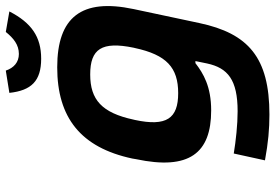

<svg xmlns="http://www.w3.org/2000/svg" viewBox="-160 -562 927 646"><g transform="rotate(-90 303.0 -238.5)"><path d="M93 -256 91 -244C53 -65 111 9 255 9C335 9 379 -17 414 -44H421L413 -5C398 65 358 98 252 98C207 98 152 92 110 85L87 190C147 201 192 205 241 205C433 205 514 134 549 -31L596 -252C633 -427 569 -509 400 -509C231 -509 130 -430 93 -256ZM223 -248 224 -252C247 -359 291 -398 376 -398C462 -398 488 -359 466 -252L465 -248C442 -141 399 -102 313 -102C228 -102 200 -141 223 -248ZM314 -670 389 -682C398 -655 417 -638 445 -638C476 -638 498 -656 519 -682L588 -670C550 -596 503 -563 429 -563C354 -563 322 -596 314 -670Z"/></g></svg>

Font: LT Wave Text Bold Italic
Style: Regular
Weight: 700
Designer: Daniel Lyons
Version: Version 2.5 (Glyphs App)